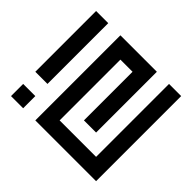

<svg xmlns="http://www.w3.org/2000/svg" viewBox="-159 -909 1117 1117"><g transform="rotate(-45 400.0 -350.0)"><path d="M50 -700V-600H150V-700ZM250 -600H750V-700H250ZM50 -500V0H750V-100H150V-400H650V-300H250V-200H750V-500Z"/></g></svg>

Font: Mourier
Style: Regular
Weight: 400
Designer: Eric Mourier
Foundry: Velvetyne Type Foundry
Version: Version 2.000;hotconv 1.0.109;makeotfexe 2.5.65596